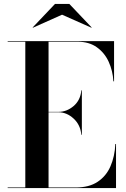

<svg xmlns="http://www.w3.org/2000/svg" viewBox="-20 -960 641 980"><path d="M296.8 -885 147.8 -818.4 146.8 -820 260.8 -940H333.8L447.8 -820L446.8 -818.4ZM395.2 -272Q390.8 -322.2 355.9 -354.6Q321 -387 278.2 -387H227.8V-3H366.2Q434.8 -3 478.4 -32.1Q522.1 -61.1 543.9 -111.3Q565.8 -161.5 568.8 -225H572.2V0H19.2V-3H109.2V-747H19.2V-750H562.2V-545H558.8Q555.8 -598.5 534.8 -644.6Q513.8 -690.6 474.2 -718.8Q434.8 -747 376.2 -747H227.8V-389H278.2Q321 -389 355.9 -418.9Q390.8 -448.8 395.2 -499H397.8V-272Z"/></svg>

Font: Bodoni* 72 Medium
Style: Regular
Weight: 500
Version: Version 1.002; ttfautohint (v0.97) -l 8 -r 50 -G 200 -x 14 -